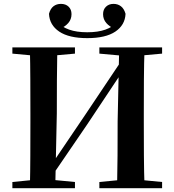

<svg xmlns="http://www.w3.org/2000/svg" viewBox="-20 -990 917 1010"><path d="M439.2 -789.4Q342.8 -789.4 291.6 -823.8Q240.5 -858.3 237.7 -917.4Q245.2 -944.7 261.4 -957.1Q277.7 -969.6 300.8 -969.6Q325.7 -969.6 341 -954.8Q356.2 -940.1 356.2 -915.5Q356.2 -888.3 338.9 -868.5Q321.5 -848.8 292.8 -837.6L276.3 -876.6Q305.3 -848 343.8 -834.2Q382.4 -820.3 439.2 -820.3Q495.8 -820.3 534.5 -834.2Q573.1 -848 601.4 -876.6L584.9 -837.6Q556.9 -848.8 539.6 -868.5Q522.2 -888.3 522.2 -915.5Q522.2 -940.1 537.6 -954.8Q553 -969.6 576.9 -969.6Q599.8 -969.6 616.1 -957.1Q632.5 -944.7 640.4 -917.4Q637.9 -858.3 586.8 -823.8Q535.7 -789.4 439.2 -789.4ZM137.2 0Q139.2 -85.2 139.5 -171.8Q139.9 -258.5 139.9 -346.1V-393.6Q139.9 -481.3 139.5 -567.7Q139.2 -654.1 137.2 -740.5H281.6Q279.9 -655.6 279.4 -568.4Q278.9 -481.3 278.9 -393.6L270.6 0ZM595.8 0Q597.8 -85.2 598.3 -172.5Q598.8 -259.8 598.8 -350.9L607.1 -740.5H740.5Q737.5 -655.6 737 -568.4Q736.5 -481.3 736.5 -393.6V-346.1Q736.5 -259.9 737 -173.3Q737.5 -86.6 740.5 0ZM45.1 0V-32.6L193.8 -47.3H221.3L374.3 -32.6V0ZM45.1 -707.9V-740.5H374.3V-707.9L221.3 -694.2H193.8ZM502.7 0V-32.6L654.6 -47.3H680.9L832.7 -32.6V0ZM502.7 -707.9V-740.5H832.7V-707.9L680.9 -694.2H654.6ZM247.9 -56.2 217.5 -102.6 236 -101.9 430.2 -388.9 625.2 -680.2 660.5 -639.4H641L438.2 -334.7Z"/></svg>

Font: Noto Serif SC
Style: Regular
Weight: 200
Designer: Ryoko NISHIZUKA 西塚涼子 (kana & ideographs); Frank Grießhammer (Latin, Greek & Cyrillic); Wenlong ZHANG 张文龙 (bopomofo); San
Foundry: Adobe
Version: Version 2.001;hotconv 1.1.0;makeotfexe 2.6.0